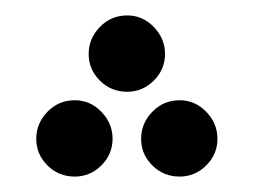

<svg xmlns="http://www.w3.org/2000/svg" viewBox="-20 -225 329 249"><path d="M145 -106Q124 -106 109.5 -120.5Q95 -135 95 -155Q95 -175 109.5 -190Q124 -205 145 -205Q165 -205 179.5 -190Q194 -175 194 -155Q194 -135 179.5 -120.5Q165 -106 145 -106ZM77 4Q56 4 41.5 -10.5Q27 -25 27 -45Q27 -65 41.5 -80Q56 -95 77 -95Q97 -95 111.5 -80Q126 -65 126 -45Q126 -25 111.5 -10.5Q97 4 77 4ZM213 4Q192 4 177.5 -10.5Q163 -25 163 -45Q163 -65 177.5 -80Q192 -95 213 -95Q233 -95 247.5 -80Q262 -65 262 -45Q262 -25 247.5 -10.5Q233 4 213 4Z"/></svg>

Font: Noto Sans Living
Style: Regular
Weight: 400
Designer: Monotype Design Team
Foundry: Monotype Imaging Inc.
Version: Version 2.013; ttfautohint (v1.8.4.7-5d5b)